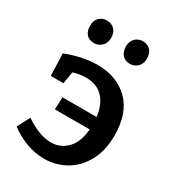

<svg xmlns="http://www.w3.org/2000/svg" viewBox="-186 -869 890 984"><g transform="rotate(30 258.5 -376.5)"><path d="M25 -62 64 -136Q148 -79 217 -79Q274 -79 312.5 -119.5Q351 -160 357 -236H151L154 -309H356Q347 -380 310 -418.5Q273 -457 207 -457Q173 -457 134 -445L122 -374H47L43 -505Q143 -543 227 -543Q342 -543 412.5 -474Q483 -405 483 -272Q483 -183 448.5 -119.5Q414 -56 356 -22.5Q298 11 228 11Q178 11 126.5 -7Q75 -25 25 -62ZM367 -630Q338 -630 322 -648Q306 -666 305 -697Q305 -728 323 -746Q341 -764 367 -764Q397 -764 413.5 -746Q430 -728 430 -697Q430 -666 411.5 -648Q393 -630 367 -630ZM154 -630Q125 -630 109 -648Q93 -666 93 -697Q92 -728 110 -746Q128 -764 154 -764Q184 -764 201 -746Q218 -728 218 -697Q218 -666 199 -648Q180 -630 154 -630Z"/></g></svg>

Font: Bitter SemiBold
Style: Regular
Weight: 600
Designer: Sol Matas, and Bitter project Authors
Foundry: Sol Matas
Version: Version 2.001